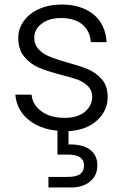

<svg xmlns="http://www.w3.org/2000/svg" viewBox="-20 -574 550 852"><path d="M458 -145C458 -145 458 -145 458 -145C457 -177 449 -203 432 -222C415 -241 395 -256 372 -266C349 -276 317 -286 278 -297C278 -297 278 -297 278 -297C245 -306 219 -315 200 -323C181 -330 165 -341 152 -355C139 -368 132 -386 132 -407C132 -407 132 -407 132 -407C132 -432 143 -452 165 -469C187 -486 216 -494 251 -494C251 -494 251 -494 251 -494C291 -494 323 -484 346 -465C369 -445 381 -419 383 -387C383 -387 453 -387 453 -387C453 -387 453 -387 453 -387C450 -439 431 -480 395 -510C359 -539 312 -554 253 -554C253 -554 253 -554 253 -554C216 -554 182 -547 153 -534C124 -521 101 -503 85 -480C69 -457 61 -433 61 -406C61 -406 61 -406 61 -406C61 -371 70 -343 88 -322C105 -301 127 -285 152 -274C177 -263 210 -253 251 -242C251 -242 251 -242 251 -242C282 -234 307 -227 326 -220C344 -213 359 -203 371 -191C383 -179 389 -164 389 -145C389 -145 389 -145 389 -145C389 -118 378 -96 357 -78C335 -60 305 -51 267 -51C267 -51 267 -51 267 -51C224 -51 189 -61 164 -80C138 -99 123 -123 120 -154C120 -154 48 -154 48 -154C48 -154 48 -154 48 -154C52 -109 71 -72 105 -44C138 -16 182 1 235 6C235 6 235 112 235 112C235 112 281 112 281 112C281 112 281 112 281 112C329 112 353 128 353 160C353 160 353 160 353 160C353 177 347 190 336 198C324 207 306 211 281 211C281 211 195 211 195 211C195 211 195 258 195 258C195 258 295 258 295 258C295 258 295 258 295 258C330 258 359 249 380 231C401 214 412 190 412 160C412 160 412 160 412 160C412 129 401 106 378 89C355 73 323 66 284 67C284 67 284 8 284 8C284 8 284 8 284 8C336 5 378 -10 410 -39C442 -68 458 -103 458 -145Z"/></svg>

Font: wox.body
Style: Regular
Weight: 500
Designer: Ninad Kale (Devanagari), Jonny Pinhorn (Latin)
Foundry: Indian Type Foundry
Version: ""